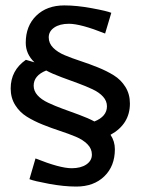

<svg xmlns="http://www.w3.org/2000/svg" viewBox="-20 -625 520 710"><path d="M19.5 -297.9Q19.5 -364.7 75.7 -403.8L107.4 -394.5Q75.2 -425.3 75.2 -466.8Q75.2 -529.3 114.3 -567.1Q153.3 -605 217.8 -605Q263.7 -605 319.3 -594.7Q375 -584.5 391.6 -577.6L368.7 -501Q278.3 -537.1 234.9 -537.1Q201.2 -537.1 180.7 -523.2Q160.2 -509.3 160.2 -486.8Q160.2 -464.8 176.8 -448.2Q193.4 -431.6 219.7 -420.7Q246.1 -409.7 278.1 -399.2Q310.1 -388.7 342.3 -375.7Q374.5 -362.8 400.9 -346.4Q427.2 -330.1 443.8 -303.5Q460.4 -276.9 460.4 -242.2Q460.4 -166 388.7 -126.5Q404.8 -102.5 404.8 -73.2Q404.8 -10.7 365.7 27.1Q326.7 64.9 262.2 64.9Q216.3 64.9 160.9 54.7Q105.5 44.4 88.9 37.6L111.3 -39.1Q201.7 -2.9 245.1 -2.9Q278.8 -2.9 299.3 -16.8Q319.8 -30.8 319.8 -53.2Q319.8 -75.2 303.2 -91.8Q286.6 -108.4 260.3 -119.4Q233.9 -130.4 201.9 -140.9Q169.9 -151.4 137.7 -164.3Q105.5 -177.2 79.1 -193.6Q52.7 -210 36.1 -236.6Q19.5 -263.2 19.5 -297.9ZM104.5 -308.1Q104.5 -288.6 118.7 -272.7Q132.8 -256.8 158.4 -244.9Q184.1 -232.9 210.9 -223.1Q237.8 -213.4 272.2 -200.7Q306.6 -188 329.1 -175.8Q375.5 -194.3 375.5 -231.9Q375.5 -251.5 361.3 -267.3Q347.2 -283.2 321.5 -295.2Q295.9 -307.1 269 -316.9Q242.2 -326.7 207.8 -339.4Q173.3 -352.1 150.9 -364.3Q104.5 -345.7 104.5 -308.1Z"/></svg>

Font: Nikodecs
Style: Medium
Weight: 500
Version: Version 0.29